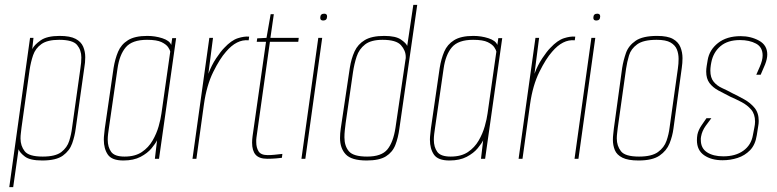

<svg xmlns="http://www.w3.org/2000/svg" viewBox="-20 -650 3181 786"><path d="M18 116 103 -495H117L112 -449Q120 -466 146 -484.5Q172 -503 224 -503Q267 -503 289.5 -491Q312 -479 320.5 -459Q329 -439 329 -416Q329 -405 328 -394Q327 -383 325 -372L290 -124Q286 -93 275.5 -63Q265 -33 237.5 -13Q210 7 153 7Q103 7 82 -9Q61 -25 56 -39L34 116ZM155 -9Q207 -9 231 -27.5Q255 -46 263.5 -73.5Q272 -101 275 -127L309 -369Q311 -381 312 -393Q313 -405 313 -415Q313 -445 295.5 -466Q278 -487 222 -487Q174 -487 149.5 -469.5Q125 -452 115.5 -424Q106 -396 101 -363L68 -127Q67 -117 65.5 -105.5Q64 -94 64 -83Q64 -53 81 -31Q98 -9 155 -9Z M485 7Q438 7 421.5 -17Q405 -41 405 -78Q405 -89 406.5 -100.5Q408 -112 409 -124L445 -372Q451 -409 463.5 -438.5Q476 -468 504 -485.5Q532 -503 583 -503Q615 -503 644.5 -493.5Q674 -484 681 -466L685 -494H701L631 0H614L623 -76Q617 -63 600.5 -43Q584 -23 555.5 -8Q527 7 485 7ZM490 -9Q533 -9 560.5 -27.5Q588 -46 604.5 -74.5Q621 -103 629.5 -133Q638 -163 641 -186L677 -439Q676 -445 668.5 -456.5Q661 -468 641.5 -477.5Q622 -487 582 -487Q521 -487 495 -456.5Q469 -426 461 -369L426 -127Q424 -114 422.5 -101.5Q421 -89 421 -78Q421 -48 435 -28.5Q449 -9 490 -9Z M768 0 837 -495H852L833 -348Q846 -383 865 -411.5Q884 -440 898 -454Q927 -485 953.5 -493.5Q980 -502 1000 -500L998 -485Q949 -490 905 -438Q880 -410 853 -355.5Q826 -301 815 -224L784 0Z M1074 0Q1041 0 1026.5 -16.5Q1012 -33 1012 -66Q1012 -72 1012.5 -79Q1013 -86 1014 -93L1069 -479H1031L1033 -493L1071 -495L1088 -592H1101L1087 -495H1203L1201 -479H1085L1030 -88Q1029 -83 1029 -78Q1029 -73 1029 -68Q1029 -46 1038.5 -30.5Q1048 -15 1076 -15Q1090 -15 1104 -16.5Q1118 -18 1136 -20L1134 -4Q1127 -3 1110 -1.5Q1093 0 1074 0Z M1214 0 1283 -495H1299L1230 0ZM1303 -566Q1291 -566 1291 -577Q1291 -594 1307 -594Q1319 -594 1319 -583Q1319 -566 1303 -566Z M1481 7Q1419 7 1395.5 -18Q1372 -43 1372 -85Q1372 -103 1375 -124L1412 -372Q1418 -410 1431.5 -439.5Q1445 -469 1473.5 -486Q1502 -503 1553 -503Q1600 -503 1621.5 -488Q1643 -473 1647 -462L1672 -630H1688L1615 -124Q1610 -86 1598.5 -56.5Q1587 -27 1560 -10Q1533 7 1481 7ZM1483 -9Q1542 -9 1566 -38.5Q1590 -68 1599 -127L1640 -406Q1641 -409 1641 -412Q1641 -415 1641 -417Q1641 -443 1621.5 -465Q1602 -487 1546 -487Q1499 -487 1474.5 -468Q1450 -449 1440 -418.5Q1430 -388 1425 -354L1395 -146Q1393 -130 1391.5 -116Q1390 -102 1390 -88Q1390 -52 1408.5 -30.5Q1427 -9 1483 -9Z M1820 7Q1773 7 1756.5 -17Q1740 -41 1740 -78Q1740 -89 1741.5 -100.5Q1743 -112 1744 -124L1780 -372Q1786 -409 1798.5 -438.5Q1811 -468 1839 -485.5Q1867 -503 1918 -503Q1950 -503 1979.5 -493.5Q2009 -484 2016 -466L2020 -494H2036L1966 0H1949L1958 -76Q1952 -63 1935.5 -43Q1919 -23 1890.5 -8Q1862 7 1820 7ZM1825 -9Q1868 -9 1895.5 -27.5Q1923 -46 1939.5 -74.5Q1956 -103 1964.5 -133Q1973 -163 1976 -186L2012 -439Q2011 -445 2003.5 -456.5Q1996 -468 1976.5 -477.5Q1957 -487 1917 -487Q1856 -487 1830 -456.5Q1804 -426 1796 -369L1761 -127Q1759 -114 1757.5 -101.5Q1756 -89 1756 -78Q1756 -48 1770 -28.5Q1784 -9 1825 -9Z M2103 0 2172 -495H2187L2168 -348Q2181 -383 2200 -411.5Q2219 -440 2233 -454Q2262 -485 2288.5 -493.5Q2315 -502 2335 -500L2333 -485Q2284 -490 2240 -438Q2215 -410 2188 -355.5Q2161 -301 2150 -224L2119 0Z M2332 0 2401 -495H2417L2348 0ZM2421 -566Q2409 -566 2409 -577Q2409 -594 2425 -594Q2437 -594 2437 -583Q2437 -566 2421 -566Z M2594 7Q2551 7 2528 -4.5Q2505 -16 2497 -35.5Q2489 -55 2489 -78Q2489 -89 2490.5 -101Q2492 -113 2493 -124L2527 -372Q2532 -403 2542.5 -433Q2553 -463 2582 -483Q2611 -503 2670 -503Q2713 -503 2735 -490.5Q2757 -478 2765.5 -457Q2774 -436 2774 -412Q2774 -392 2771 -372L2737 -124Q2733 -93 2721 -63Q2709 -33 2680 -13Q2651 7 2594 7ZM2596 -9Q2648 -9 2673.5 -27.5Q2699 -46 2708.5 -73.5Q2718 -101 2721 -127L2755 -369Q2758 -389 2758 -409Q2758 -430 2751 -447.5Q2744 -465 2725 -476Q2706 -487 2668 -487Q2614 -487 2588.5 -468.5Q2563 -450 2555 -423Q2547 -396 2543 -369L2509 -127Q2508 -117 2506.5 -105.5Q2505 -94 2505 -83Q2505 -53 2522 -31Q2539 -9 2596 -9Z M2938 6Q2892 6 2862.5 -14.5Q2833 -35 2833 -76Q2833 -82 2833.5 -87.5Q2834 -93 2835 -99Q2839 -118 2852 -137Q2865 -156 2872 -166H2892Q2884 -156 2869 -135Q2854 -114 2850 -91Q2849 -87 2849 -84Q2849 -81 2849 -77Q2849 -43 2874.5 -26.5Q2900 -10 2941 -10Q2991 -10 3023 -33Q3055 -56 3062 -96L3068 -127Q3071 -141 3071 -152Q3071 -183 3055 -201.5Q3039 -220 3016 -232Q2993 -244 2970 -254Q2944 -267 2921 -279.5Q2898 -292 2884.5 -310Q2871 -328 2871 -357Q2871 -362 2871.5 -368Q2872 -374 2873 -380L2877 -404Q2884 -446 2919.5 -474Q2955 -502 3012 -502Q3054 -502 3087.5 -483.5Q3121 -465 3121 -427Q3121 -409 3112 -386L3094 -344H3076L3090 -376Q3102 -403 3102 -423Q3102 -457 3075 -471.5Q3048 -486 3009 -486Q2959 -486 2929.5 -461Q2900 -436 2892 -395L2890 -384Q2889 -377 2888.5 -371.5Q2888 -366 2888 -361Q2888 -332 2901.5 -315.5Q2915 -299 2936 -289.5Q2957 -280 2977 -269Q3002 -257 3027 -243Q3052 -229 3069 -208.5Q3086 -188 3086 -155Q3086 -150 3085.5 -144.5Q3085 -139 3084 -134L3078 -96Q3072 -57 3050.5 -35Q3029 -13 2999.5 -3.5Q2970 6 2938 6Z"/></svg>

Font: Alumni Sans Pinstripe
Style: Italic
Weight: 400
Italic angle: -8°
Designer: Robert E. Leuschke
Foundry: Robert E. Leuschke
Version: Version 1.010; ttfautohint (v1.8.4.7-5d5b)